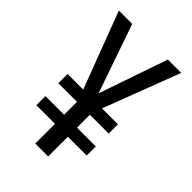

<svg xmlns="http://www.w3.org/2000/svg" viewBox="-212 -805 895 895"><g transform="rotate(45 236.0 -357.0)"><path d="M235 -374 117 -714H29L172 -336H69V-275H192V-190H69V-130H192V0H277V-130H401V-190H277V-275H401V-336H296L440 -714H352Z"/></g></svg>

Font: Noto Sans Condensed
Style: Regular
Weight: 400
Width: 3
Designer: Monotype Design Team
Foundry: Monotype Imaging Inc.
Version: Version 2.013